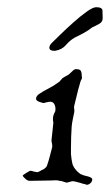

<svg xmlns="http://www.w3.org/2000/svg" viewBox="-20 -505 305 533"><path d="M221 8Q221 8 215 6Q213 6 210 5Q207 4 204 3Q197 1 191 -0.5Q185 -2 183 -2Q179 -2 173 0Q167 2 165 2Q164 2 161.5 1Q159 0 158 0Q155 -1 152 -2Q149 -3 145 -3Q140 -5 133 -4.5Q126 -4 123 -4L62 -3Q56 -3 49.5 -9.5Q43 -16 43 -17Q43 -19 53 -25Q63 -31 64 -31Q66 -31 68 -30.5Q70 -30 73 -29Q81 -27 83 -27Q85 -27 88 -28.5Q91 -30 93 -31Q95 -33 101 -35Q104 -37 106.5 -39.5Q109 -42 110 -44Q114 -55 118 -70Q122 -85 125 -97V-100Q125 -105 123 -113V-116L128 -163Q128 -169 127 -171V-176Q127 -185 133 -195Q134 -198 134 -204Q132 -226 114 -222Q113 -222 112 -221.5Q111 -221 109 -221Q103 -219 101 -219Q99 -219 90 -222Q81 -225 80 -230Q80 -239 90 -245Q100 -252 115 -259.5Q130 -267 143 -277Q145 -278 146.5 -280Q148 -282 149 -283L151 -285Q152 -286 152 -286.5Q152 -287 152 -287L160 -292L169 -297Q170 -297 174 -301Q177 -304 182.5 -309Q188 -314 192 -313Q202 -313 204.5 -308Q207 -303 207 -295Q208 -288 207 -286Q206 -285 204.5 -281.5Q203 -278 201 -270Q197 -257 193.5 -241.5Q190 -226 186 -211Q185 -207 186 -202.5Q187 -198 186 -193Q184 -183 182 -173.5Q180 -164 179 -154Q178 -142 177.5 -124.5Q177 -107 177 -93.5Q177 -80 177 -77Q177 -74 178.5 -64Q180 -54 182 -47Q188 -33 203 -22Q205 -21 208 -20Q211 -19 213 -18L225 -15Q229 -14 232.5 -12Q236 -10 236 -7V-6Q236 -1 231 3.5Q226 8 221 8ZM133 -364H130Q117 -364 117 -373Q117 -379 124 -386Q131 -393 147.5 -409Q164 -425 183.5 -442.5Q203 -460 220.5 -472.5Q238 -485 247 -485Q264 -485 264.5 -475.5Q265 -466 265 -454Q265 -444 255 -438.5Q245 -433 236 -429Q226 -421 213.5 -414Q201 -407 188 -401Q174 -393 163 -380Q152 -367 133 -364Z"/></svg>

Font: Are You Serious
Style: Regular
Weight: 400
Designer: Robert E. Leuschke
Foundry: Robert E. Leuschke
Version: Version 1.100